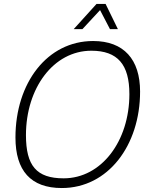

<svg xmlns="http://www.w3.org/2000/svg" viewBox="-20 -933 746 969"><path d="M352 -786H396L485 -882L535 -786H575L513 -913H467ZM292 16C525 16 687 -199 687 -471C687 -633 605 -726 450 -726C218 -726 58 -514 58 -239C58 -72 135 16 292 16ZM301 -33C164 -33 111 -97 111 -251C111 -488 250 -677 441 -677C574 -677 633 -607 633 -458C633 -221 492 -33 301 -33Z"/></svg>

Font: Geist ExtraLight
Style: Italic
Weight: 200
Italic angle: -12°
Designer: Basement.studio, Andrés Briganti, Mateo Zaragoza
Foundry: Basement.studio, Vercel, Andrés Briganti, Guido Ferreyra, Mateo Zaragoza
Version: Version 1.500